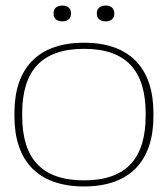

<svg xmlns="http://www.w3.org/2000/svg" viewBox="-20 -663 605 692"><path d="M32 -256V-244C32 -85 115 9 283 9C450 9 533 -85 533 -244V-256C533 -415 450 -509 283 -509C115 -509 32 -415 32 -256ZM60 -246V-254C60 -406 128 -487 283 -487C437 -487 505 -406 505 -254V-246C505 -94 437 -13 283 -13C128 -13 60 -94 60 -246ZM173 -614C173 -597 184 -586 205 -586C225 -586 236 -597 236 -614V-615C236 -632 225 -643 205 -643C184 -643 173 -632 173 -615ZM329 -614C329 -597 340 -586 361 -586C381 -586 392 -597 392 -614V-615C392 -632 381 -643 361 -643C340 -643 329 -632 329 -615Z"/></svg>

Font: LT Wave Thin
Style: Regular
Weight: 100
Designer: Daniel Lyons
Version: Version 2.5 (Glyphs App)